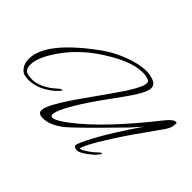

<svg xmlns="http://www.w3.org/2000/svg" viewBox="-127 -933 1223 1223"><g transform="rotate(45 485.0 -321.0)"><path d="M345 19Q302 19 302 -11Q302 -63 434.5 -249.5Q567 -436 595 -479Q656 -573 656 -607Q656 -624 643 -628Q619 -638 587 -638Q477 -638 306 -521Q194 -443 120.5 -338.5Q47 -234 47 -166Q47 -117 87 -110Q103 -107 119 -107Q170 -107 224 -140Q251 -156 292 -193L310 -199Q291 -163 230.5 -126Q170 -89 106 -89Q91 -89 71 -93Q51 -97 32.5 -121.5Q14 -146 14 -186Q14 -343 310 -555Q370 -598 452 -629.5Q534 -661 601 -661Q635 -661 666.5 -648Q698 -635 698 -604.5Q698 -574 662.5 -517.5Q627 -461 551.5 -358.5Q476 -256 423.5 -167Q371 -78 371 -43Q371 -26 385 -26Q412 -26 486 -82Q662 -216 900 -517Q938 -565 961 -565Q970 -565 970 -556Q970 -552 967 -546Q968 -543 968 -540Q968 -519 944 -483L826 -316Q754 -212 699 -119Q644 -26 648 -10L666 -16Q716 -44 753 -81Q766 -91 769 -91L771 -89Q771 -80 744 -51Q674 10 644 10Q614 10 614 -9Q614 -28 667.5 -127Q721 -226 839 -400Q819 -376 776 -329Q530 -77 481 -38Q408 19 345 19Z"/></g></svg>

Font: Alex Brush
Style: Regular
Weight: 400
Designer: Robert E. Leuschke
Foundry: Robert E. Leuschke
Version: Version 1.003